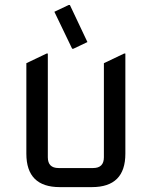

<svg xmlns="http://www.w3.org/2000/svg" viewBox="-20 -766 621 786"><path d="M224.6 0Q87.9 0 87.9 -136.7V-507.3L170.9 -546.9H175.8V-122.1Q175.8 -78.1 219.7 -78.1H361.3Q405.3 -78.1 405.3 -122.1V-507.3L488.3 -546.9H493.2V-136.7Q493.2 0 356.4 0ZM261.2 -745.6H266.1L337.9 -593.8L280.3 -566.4H275.4L202.6 -717.8Z"/></svg>

Font: Nova Square
Style: Book
Weight: 400
Designer: Wojciech Kalinowski "wmk69" (wmk69@o2.pl)
Foundry: Wojciech Kalinowski "wmk69" (wmk69@o2.pl)
Version: Version 3.1.0; 2021-05-23